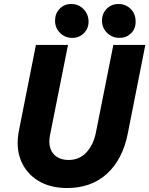

<svg xmlns="http://www.w3.org/2000/svg" viewBox="-20 -948 759 976"><path d="M320.3 7.8Q234.9 7.8 173.8 -29.5Q112.8 -66.9 85.9 -133.3Q59.1 -199.7 76.7 -286.6L162.6 -719.7H325.7L233.9 -259.3Q226.6 -221.2 236.3 -193.1Q246.1 -165 270 -149.9Q293.9 -134.8 328.6 -134.8Q383.3 -134.8 419.2 -173.3Q455.1 -211.9 467.3 -273.4L556.2 -719.7H718.8L629.4 -268.6Q603.5 -138.2 524.2 -65.2Q444.8 7.8 320.3 7.8ZM588.4 -755.4Q550.3 -755.4 524.4 -780.8Q498.5 -806.2 498.5 -843.3Q498.5 -879.4 522.7 -903.6Q546.9 -927.7 582.5 -927.7Q617.7 -927.7 643.1 -903.8Q668.5 -879.9 669.4 -840.8Q670.4 -802.2 646.2 -778.8Q622.1 -755.4 588.4 -755.4ZM347.7 -755.4Q310.5 -755.4 285.2 -780.8Q259.8 -806.2 259.8 -843.3Q259.8 -878.9 283.2 -903.3Q306.6 -927.7 341.8 -927.7Q379.4 -927.7 404.8 -901.4Q430.2 -875 430.2 -837.9Q430.2 -803.7 406.5 -779.5Q382.8 -755.4 347.7 -755.4Z"/></svg>

Font: Reddit Sans ExtraBold
Style: Italic
Weight: 800
Italic angle: -11.25°
Designer: Stephen Hutchings
Version: Version 1.013